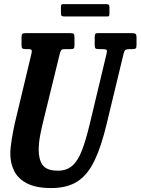

<svg xmlns="http://www.w3.org/2000/svg" viewBox="-20 -914 696 950"><path d="M276 -649 194.5 -316Q185.5 -281 178.5 -243.2Q171.5 -205.5 171.5 -171.5Q171.5 -124 191.5 -96.8Q211.5 -69.5 266.5 -69.5Q310 -69.5 338 -94.2Q366 -119 385.5 -170Q405 -221 424 -300L507.5 -649.5Q510.5 -662 507.5 -666.5Q504.5 -671 488 -671H468.5Q455 -671 451.8 -675.5Q448.5 -680 448.5 -693V-728.5Q448.5 -740 450.8 -745Q453 -750 464 -750H631Q645.5 -750 650.5 -746.5Q655.5 -743 655.5 -728V-691Q655.5 -678 651.5 -674.5Q647.5 -671 635.5 -671H624Q606 -671 600.5 -667Q595 -663 591.5 -648L507.5 -300Q481 -188.5 447.2 -118.5Q413.5 -48.5 362.8 -16Q312 16.5 233.5 16.5Q159 16.5 114.5 -6.2Q70 -29 50.5 -67.5Q31 -106 31 -152.5Q31 -182.5 38.2 -225.5Q45.5 -268.5 53 -303L135.5 -648Q138.5 -661 136.5 -666Q134.5 -671 118.5 -671H107Q94 -671 90.2 -675Q86.5 -679 86.5 -692.5V-729.5Q86.5 -742.5 90.5 -746.2Q94.5 -750 107.5 -750H328.5Q341.5 -750 345 -746Q348.5 -742 348.5 -728V-689Q348.5 -678 345 -674.5Q341.5 -671 330 -671H302.5Q287.5 -671 283.5 -666.5Q279.5 -662 276 -649ZM281.5 -848.5V-880Q281.5 -887 283.2 -890.2Q285 -893.5 291.5 -893.5H504.5Q514 -893.5 517.8 -890.8Q521.5 -888 521.5 -878V-847.5Q521.5 -839.5 520 -836Q518.5 -832.5 510.5 -832.5H299Q289.5 -832.5 285.5 -835.2Q281.5 -838 281.5 -848.5Z"/></svg>

Font: Besley* Condensed Semi
Style: Italic
Weight: 600
Width: 3
Italic angle: -13°
Designer: Owen Earl
Foundry: indestructible type*
Version: Version 3.000; ttfautohint (v1.8.3)